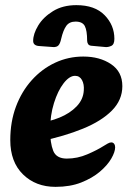

<svg xmlns="http://www.w3.org/2000/svg" viewBox="-20 -711 502 747"><path d="M196 16Q119 16 69.5 -32.5Q20 -81 20 -166Q20 -237 42 -296Q64 -355 103.5 -399Q143 -443 194.5 -467Q246 -491 304 -491Q368 -491 412 -461.5Q456 -432 456 -376Q456 -322 415.5 -281Q375 -240 303 -210.5Q231 -181 136 -161L123 -231Q171 -237 211.5 -253.5Q252 -270 278 -297Q304 -324 306 -359Q308 -383 299 -399.5Q290 -416 272 -416Q250 -416 227.5 -387Q205 -358 190 -310Q175 -262 175 -206Q175 -155 187 -124.5Q199 -94 240 -94Q281 -94 319.5 -110.5Q358 -127 383 -143Q391 -148 399 -152.5Q407 -157 413 -157Q420 -157 424 -151.5Q428 -146 428 -138Q428 -120 413 -94Q398 -68 368.5 -43Q339 -18 296 -1Q253 16 196 16ZM277 -691Q349 -691 387 -652Q425 -613 425 -560Q425 -538 413 -532.5Q401 -527 390 -528L335 -533Q326 -534 322.5 -540Q319 -546 319 -553Q319 -592 310 -609.5Q301 -627 274 -627Q250 -627 238 -610.5Q226 -594 218 -560Q214 -541 207 -534Q200 -527 186 -528L131 -532Q120 -533 114.5 -538Q109 -543 109 -552Q109 -579 128.5 -611.5Q148 -644 186 -667.5Q224 -691 277 -691Z"/></svg>

Font: Alkatra
Style: Regular
Weight: 400
Designer: Suman Bhandary
Version: Version 1.100;gftools[0.9.22]